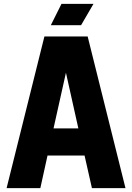

<svg xmlns="http://www.w3.org/2000/svg" viewBox="-20 -970 681 990"><path d="M209 -782H432L627 0H454L416 -168H225L188 0H14ZM320 -595 256 -308H384ZM297 -950H462L398 -840H242Z"/></svg>

Font: Cooper Hewitt
Style: Bold
Weight: 711
Designer: Village Type and Design LLC
Foundry: Cooper Hewitt Smithsonian Design Museum
Version: 1.000